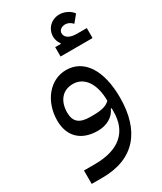

<svg xmlns="http://www.w3.org/2000/svg" viewBox="-223 -745 901 1066"><g transform="rotate(-30 227.5 -212.5)"><path d="M238 -459H443V-523H379C334 -523 307 -540 307 -568C307 -587 325 -601 349 -601C366 -601 383 -592 395 -578L432 -623C416 -648 379 -665 349 -665C296 -665 257 -626 257 -574C257 -555 265 -536 275 -523L274 -519H238ZM34 240H103C308 240 410 115 410 -97C410 -274 340 -379 226 -379C120 -379 44 -280 44 -160C44 -58 106 2 212 2C270 2 316 -25 335 -69H340V-47C340 79 264 154 103 154H34ZM232 -86H212C145 -86 114 -112 114 -170C114 -243 152 -293 220 -293C294 -293 340 -224 340 -117C321 -96 289 -86 232 -86Z"/></g></svg>

Font: IBM Plex Arabic
Style: Regular
Weight: 400
Designer: Mike Abbink, Paul van der Laan, Pieter van Rosmalen, Wael Morcos, Khajak Apelian
Foundry: Bold Monday
Version: Version 1.0